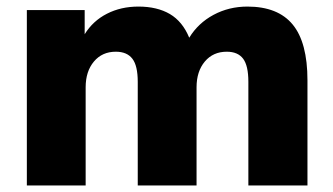

<svg xmlns="http://www.w3.org/2000/svg" viewBox="-20 -570 1024 590"><path d="M62.5 -539.1H240.2V-464.8Q265.6 -505.9 308.6 -527.8Q351.6 -549.8 405.3 -549.8Q462.9 -549.8 502 -526.9Q541 -503.9 561.5 -454.1Q588.9 -499 636.2 -524.4Q683.6 -549.8 740.2 -549.8Q834 -549.8 879.4 -494.6Q924.8 -439.5 924.8 -323.2V0H743.2V-318.4Q743.2 -368.2 727.1 -389.6Q710.9 -411.1 676.8 -411.1Q634.8 -411.1 609.4 -380.9Q584 -350.6 584 -301.8V0H403.3V-318.4Q403.3 -368.2 386.7 -389.6Q370.1 -411.1 335.9 -411.1Q293.9 -411.1 268.6 -380.9Q243.2 -350.6 243.2 -301.8V0H62.5Z"/></svg>

Font: Min Sans Black
Style: Regular
Weight: 900
Designer: Jinseong-Kim, NotoSansCJK, Nunito
Foundry: Jinseong-Kim
Version: Version 1.000